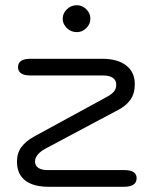

<svg xmlns="http://www.w3.org/2000/svg" viewBox="-20 -715 588 735"><path d="M45 -96Q45 -129 61.5 -151.5Q78 -174 110 -192L387 -343Q409 -355 417 -365.5Q425 -376 425 -391Q425 -408 412 -417Q399 -426 375 -426H97Q49 -426 49 -458Q49 -490 97 -490H371Q430 -490 463 -464.5Q496 -439 496 -393Q496 -357 479.5 -333.5Q463 -310 432 -294L154 -146Q135 -136 124.5 -123Q114 -110 114 -97Q114 -81 126.5 -72.5Q139 -64 161 -64H455Q503 -64 503 -33Q503 0 455 0H166Q107 0 76 -24.5Q45 -49 45 -96ZM220 -643Q220 -664 236 -679.5Q252 -695 274 -695Q295 -695 310.5 -679.5Q326 -664 326 -643Q326 -623 310.5 -607.5Q295 -592 274 -592Q252 -592 236 -607.5Q220 -623 220 -643Z"/></svg>

Font: Kodchasan
Style: Regular
Weight: 400
Version: Version 1.000; ttfautohint (v1.6)